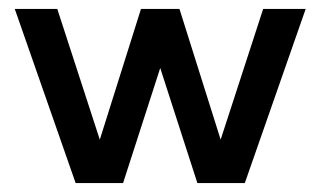

<svg xmlns="http://www.w3.org/2000/svg" viewBox="-20 -409 716 429"><path d="M568 -389H663L527 0H421L338 -257L255 0H149L13 -389H108L203 -97L295 -389H381L473 -97Z"/></svg>

Font: MB Grotesk
Style: Regular
Weight: 400
Designer: Nawras Khrais
Foundry: Nawras Khrais
Version: Version 1.000;PS 001.000;hotconv 1.0.88;makeotf.lib2.5.64775